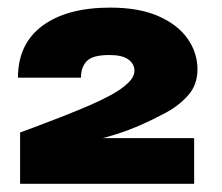

<svg xmlns="http://www.w3.org/2000/svg" viewBox="-20 -766 570 492"><path d="M31.5 -295V-426.5Q38.5 -429 67.5 -439.8Q96.5 -450.5 135.5 -465.8Q174.5 -481 210.5 -496.5Q239.5 -509 265.5 -523.2Q291.5 -537.5 308 -553.2Q324.5 -569 324.5 -585Q324.5 -602 309.2 -613.5Q294 -625 260 -625Q217.5 -625 202.5 -609.5Q187.5 -594 187.5 -567H26Q26 -653.5 88.8 -700Q151.5 -746.5 262.5 -746.5Q336.5 -746.5 386.2 -724.5Q436 -702.5 461 -666.5Q486 -630.5 486 -588.5Q486 -549 462.5 -522.2Q439 -495.5 405 -477.2Q371 -459 339 -445Q309 -432 279 -422.5Q249 -413 243 -412H477.5V-295Z"/></svg>

Font: Epilogue Black
Style: Regular
Weight: 900
Designer: Tyler Finck
Foundry: Etcetera Type Co
Version: Version 2.111; ttfautohint (v1.8.3)